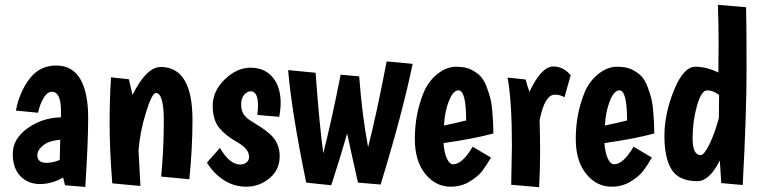

<svg xmlns="http://www.w3.org/2000/svg" viewBox="-20 -754 3162 797"><path d="M334 22 250 15 242 -17Q195 10 146 10Q97 10 65 -22.5Q33 -55 33 -116Q33 -177 93.5 -221Q154 -265 233 -267V-294Q233 -373 195 -373Q176 -373 160.5 -346.5Q145 -320 138 -286L46 -295Q61 -373 103 -427.5Q145 -482 213 -482Q281 -482 313.5 -425.5Q346 -369 346 -265Q346 -161 334 22ZM135 -110Q135 -78 173 -78Q199 -78 228 -90L230 -174Q183 -170 159 -150.5Q135 -131 135 -110Z M647 -476Q779 -476 779 -256Q779 -140 766 -10L649 -21Q660 -135 660 -251.5Q660 -368 627 -368Q611 -368 586 -287.5Q561 -207 555 -130Q557 -89 563 18L446 7Q435 -134 435 -241Q435 -348 441 -433L515 -425Q517 -417 530 -360Q588 -476 647 -476Z M1051 -315Q1051 -375 1021 -375Q1006 -375 993.5 -360.5Q981 -346 981 -321.5Q981 -297 990.5 -281Q1000 -265 1025.5 -249.5Q1051 -234 1065.5 -224.5Q1080 -215 1100 -198Q1141 -162 1141 -105.5Q1141 -49 1098.5 -14Q1056 21 1003 21Q950 21 907.5 -7.5Q865 -36 839 -79L893 -140Q933 -71 977 -71Q992 -71 1003 -79.5Q1014 -88 1014 -103Q1014 -135 968 -162Q919 -189 891 -222Q863 -255 863 -315.5Q863 -376 913 -424.5Q963 -473 1020.5 -473Q1078 -473 1111.5 -433.5Q1145 -394 1145 -327Q1145 -300 1139 -269L1048 -277Q1051 -300 1051 -315Z M1560 12 1466 4Q1441 -106 1421 -200Q1396 -111 1355 15L1251 4Q1190 -294 1176 -463L1290 -452Q1306 -233 1322 -118Q1358 -260 1394 -444L1471 -437Q1483 -276 1508 -143Q1543 -280 1585 -499L1693 -489Q1649 -278 1560 12Z M1861 -72Q1899 -72 1942 -145L2018 -100Q1999 -67 1981.5 -44Q1964 -21 1929 0Q1894 21 1851 21Q1788 21 1745 -32.5Q1702 -86 1702 -177Q1702 -281 1739 -371Q1759 -418 1796.5 -447.5Q1834 -477 1873.5 -477Q1913 -477 1937 -464.5Q1961 -452 1975.5 -436.5Q1990 -421 2001 -391Q2012 -361 2016.5 -342Q2021 -323 2024 -287Q2028 -239 2028 -200Q1948 -178 1821 -160Q1824 -120 1835 -96Q1846 -72 1861 -72ZM1883 -379Q1861 -379 1843.5 -335Q1826 -291 1823 -233Q1876 -244 1915 -254Q1915 -379 1883 -379Z M2283 -361Q2241 -361 2220 -255Q2222 -185 2222 -121Q2222 -57 2218 23L2102 13Q2105 -134 2105 -149Q2105 -334 2087 -432L2162 -424Q2169 -395 2178 -373Q2227 -478 2277 -478Q2318 -478 2349 -442L2323 -350Q2307 -361 2283 -361Z M2529 -72Q2567 -72 2610 -145L2686 -100Q2667 -67 2649.5 -44Q2632 -21 2597 0Q2562 21 2519 21Q2456 21 2413 -32.5Q2370 -86 2370 -177Q2370 -281 2407 -371Q2427 -418 2464.5 -447.5Q2502 -477 2541.5 -477Q2581 -477 2605 -464.5Q2629 -452 2643.5 -436.5Q2658 -421 2669 -391Q2680 -361 2684.5 -342Q2689 -323 2692 -287Q2696 -239 2696 -200Q2616 -178 2489 -160Q2492 -120 2503 -96Q2514 -72 2529 -72ZM2551 -379Q2529 -379 2511.5 -335Q2494 -291 2491 -233Q2544 -244 2583 -254Q2583 -379 2551 -379Z M2962 -453 2963 -577Q2963 -646 2960 -734L3077 -724Q3079 -653 3079 -466.5Q3079 -280 3063 14L2974 6Q2971 -34 2968 -88Q2925 -2 2875 -2Q2798 -2 2768 -50Q2738 -98 2738 -189.5Q2738 -281 2777.5 -379Q2817 -477 2867 -477Q2912 -477 2962 -453ZM2965 -360Q2940 -379 2915.5 -379Q2891 -379 2873 -314.5Q2855 -250 2855 -180Q2855 -110 2889 -110Q2902 -110 2924 -153.5Q2946 -197 2964 -264Z"/></svg>

Font: Boogaloo
Style: Regular
Weight: 400
Designer: John Vargas Beltran
Foundry: John Vargas Beltran
Version: Version 1.002